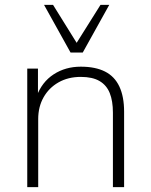

<svg xmlns="http://www.w3.org/2000/svg" viewBox="-20 -769 620 789"><path d="M92 0V-487H136V-372H130Q152 -432 200.5 -463.5Q249 -495 312 -495Q372 -495 411.5 -475Q451 -455 470.5 -413.5Q490 -372 490 -310V0H444V-306Q444 -354 431 -386.5Q418 -419 389 -436Q360 -453 312 -453Q260 -453 220.5 -430.5Q181 -408 159 -369Q137 -330 137 -280V0ZM270 -553 161 -749H198L295 -593L393 -749H429L320 -553Z"/></svg>

Font: Nunito Sans 10pt ExtraLight
Style: Regular
Weight: 250
Designer: Vernon Adams
Foundry: Vernon Adams
Version: Version 3.101;gftools[0.9.27]